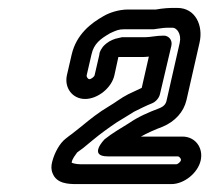

<svg xmlns="http://www.w3.org/2000/svg" viewBox="-20 -725 528 485"><path d="M240 -607C231 -595 231 -589 231 -587L219 -535C218 -531 210 -525 206 -525C202 -525 198 -531 199 -535L211 -587C217 -615 234 -627 258 -641C273 -648 280 -651 292 -651H364H368L382 -653C389 -654 397 -655 402 -655H416C426 -655 439 -640 434 -617L401 -472C399 -462 394 -456 381 -451C357 -442 329 -430 306 -414C285 -401 264 -389 244 -373C244 -373 202 -330 252 -330H429C433 -330 438 -324 437 -320C436 -316 429 -310 425 -310H185C172 -310 163 -313 161 -314C162 -324 171 -334 175 -340C180 -344 185 -347 190 -351L213 -370C236 -389 253 -401 275 -416C292 -426 309 -437 319 -443C331 -449 351 -459 364 -464C374 -468 382 -478 384 -487L413 -610C416 -625 405 -635 394 -635C373 -635 361 -631 346 -631H288C288 -631 275 -628 271 -627C260 -623 251 -619 240 -607ZM269 -535 279 -581H334C343 -581 348 -581 356 -582L338 -503C327 -498 312 -491 304 -487C286 -478 270 -465 256 -457C229 -441 209 -425 186 -406L162 -387C158 -384 152 -380 145 -374C131 -363 118 -340 112 -317C109 -306 109 -296 113 -287C123 -261 153 -260 173 -260H413C445 -260 480 -288 487 -320C494 -352 473 -380 441 -380H336C350 -388 372 -398 391 -405C422 -418 444 -442 451 -472L484 -617C494 -660 474 -705 428 -705H414C405 -705 396 -704 387 -703L374 -701H304C280 -701 256 -693 241 -684C211 -667 173 -639 161 -587L149 -535C142 -503 163 -475 195 -475C227 -475 262 -503 269 -535Z"/></svg>

Font: Electronic
Style: OutlineIt
Weight: 700
Version: Version 1.011